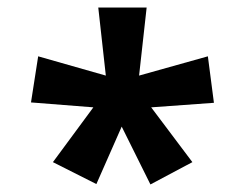

<svg xmlns="http://www.w3.org/2000/svg" viewBox="-20 -765 647 508"><path d="M120 -336 227 -481 62 -494 81 -616 260 -565 240 -745H368L348 -565L530 -616L546 -493L380 -481L489 -336L378 -277L302 -430L235 -278Z"/></svg>

Font: Noto Sans Gurmukhi
Style: Regular
Weight: 400
Designer: Jelle Bosma - Monotype Design Team
Foundry: Monotype Imaging Inc.
Version: Version 2.003